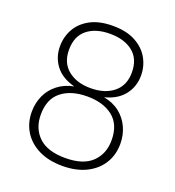

<svg xmlns="http://www.w3.org/2000/svg" viewBox="-132 -816 851 933"><g transform="rotate(20 294.0 -350.0)"><path d="M294 12Q223 12 171.5 -13.5Q120 -39 92.5 -83.5Q65 -128 65 -185Q65 -231 83 -270Q101 -309 135.5 -335.5Q170 -362 217 -371Q151 -388 118 -431Q85 -474 85 -531Q85 -580 108 -621Q131 -662 177.5 -687Q224 -712 294 -712Q364 -712 410.5 -687Q457 -662 480.5 -621Q504 -580 504 -531Q504 -474 470.5 -431Q437 -388 371 -371Q420 -362 453.5 -335.5Q487 -309 505 -270Q523 -231 523 -185Q523 -128 495.5 -83.5Q468 -39 416.5 -13.5Q365 12 294 12ZM294 -29Q386 -29 431.5 -72.5Q477 -116 477 -187Q477 -268 427 -307.5Q377 -347 294 -347Q211 -347 161 -307.5Q111 -268 111 -187Q111 -116 156.5 -72.5Q202 -29 294 -29ZM294 -390Q367 -390 412 -426.5Q457 -463 457 -530Q457 -600 412.5 -635.5Q368 -671 294 -671Q220 -671 176 -635.5Q132 -600 132 -530Q132 -463 176.5 -426.5Q221 -390 294 -390Z"/></g></svg>

Font: DM Sans 18pt ExtraLight
Style: Regular
Weight: 250
Designer: Colophon Foundry, Jonny Pinhorn
Foundry: Colophon Foundry
Version: Version 4.004;gftools[0.9.30]